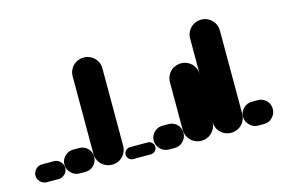

<svg xmlns="http://www.w3.org/2000/svg" viewBox="-60 -502 920 623"><g transform="rotate(-15 400.0 -190.0)"><path d="M30 -60Q18 -60 9 -51Q0 -42 0 -30Q0 -18 9 -9Q18 0 30 0H70Q82 0 91 -9Q100 -18 100 -30Q100 -42 91 -51Q82 -60 70 -60Z M140 -80Q124 -80 112 -68.5Q100 -57 100 -40Q100 -24 112 -12Q124 0 140 0H160Q177 0 188.5 -12Q200 -24 200 -40Q200 -57 188.5 -68.5Q177 -80 160 -80Z M200 -50.3H300V-310.3H200ZM250.3 -100Q236.3 -100 224.8 -93.3Q213.3 -86.7 206.7 -75.2Q200 -63.7 200 -50.3Q200 -36.3 206.7 -24.8Q213.3 -13.3 224.8 -6.7Q236.3 0 250.3 0Q263.7 0 275.2 -6.7Q286.7 -13.3 293.3 -24.8Q300 -36.3 300 -50.3Q300 -63.7 293.3 -75.2Q286.7 -86.7 275.2 -93.3Q263.7 -100 250.3 -100ZM250.3 -360Q236.3 -360 224.8 -353.3Q213.3 -346.7 206.7 -335.2Q200 -323.7 200 -310.3Q200 -296.3 206.7 -284.8Q213.3 -273.3 224.8 -266.7Q236.3 -260 250.3 -260Q263.7 -260 275.2 -266.7Q286.7 -273.3 293.3 -284.8Q300 -296.3 300 -310.3Q300 -323.7 293.3 -335.2Q286.7 -346.7 275.2 -353.3Q263.7 -360 250.3 -360Z M320 -40Q312 -40 306 -34Q300 -28 300 -20Q300 -12 306 -6Q312 0 320 0H380Q388 0 394 -6Q400 -12 400 -20Q400 -28 394 -34Q388 -40 380 -40Z M440 -80Q424 -80 412 -68.5Q400 -57 400 -40Q400 -24 412 -12Q424 0 440 0H460Q477 0 488.5 -12Q500 -24 500 -40Q500 -57 488.5 -68.5Q477 -80 460 -80Z M500 -50.3H600V-210.3H500ZM550.3 -100Q536.3 -100 524.8 -93.3Q513.3 -86.7 506.7 -75.2Q500 -63.7 500 -50.3Q500 -36.3 506.7 -24.8Q513.3 -13.3 524.8 -6.7Q536.3 0 550.3 0Q563.7 0 575.2 -6.7Q586.7 -13.3 593.3 -24.8Q600 -36.3 600 -50.3Q600 -63.7 593.3 -75.2Q586.7 -86.7 575.2 -93.3Q563.7 -100 550.3 -100ZM550.3 -260Q536.3 -260 524.8 -253.3Q513.3 -246.7 506.7 -235.2Q500 -223.7 500 -210.3Q500 -196.3 506.7 -184.8Q513.3 -173.3 524.8 -166.7Q536.3 -160 550.3 -160Q563.7 -160 575.2 -166.7Q586.7 -173.3 593.3 -184.8Q600 -196.3 600 -210.3Q600 -223.7 593.3 -235.2Q586.7 -246.7 575.2 -253.3Q563.7 -260 550.3 -260Z M600 -50.3H700V-330.3H600ZM650.3 -100Q636.3 -100 624.8 -93.3Q613.3 -86.7 606.7 -75.2Q600 -63.7 600 -50.3Q600 -36.3 606.7 -24.8Q613.3 -13.3 624.8 -6.7Q636.3 0 650.3 0Q663.7 0 675.2 -6.7Q686.7 -13.3 693.3 -24.8Q700 -36.3 700 -50.3Q700 -63.7 693.3 -75.2Q686.7 -86.7 675.2 -93.3Q663.7 -100 650.3 -100ZM650.3 -380Q636.3 -380 624.8 -373.3Q613.3 -366.7 606.7 -355.2Q600 -343.7 600 -330.3Q600 -316.3 606.7 -304.8Q613.3 -293.3 624.8 -286.7Q636.3 -280 650.3 -280Q663.7 -280 675.2 -286.7Q686.7 -293.3 693.3 -304.8Q700 -316.3 700 -330.3Q700 -343.7 693.3 -355.2Q686.7 -366.7 675.2 -373.3Q663.7 -380 650.3 -380Z M740 -80Q724 -80 712 -68.5Q700 -57 700 -40Q700 -24 712 -12Q724 0 740 0H760Q777 0 788.5 -12Q800 -24 800 -40Q800 -57 788.5 -68.5Q777 -80 760 -80Z"/></g></svg>

Font: Wavefont Thin
Style: Regular
Weight: 100
Monospace: yes
Version: Version 3.005;gftools[0.9.33]